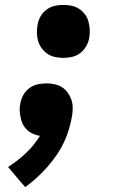

<svg xmlns="http://www.w3.org/2000/svg" viewBox="-20 -548 490 783"><path d="M238 -312Q221 -312 204.5 -315.5Q188 -319 174.5 -328Q161 -337 151 -350Q141 -363 136 -379Q131 -395 130.5 -412Q130 -429 133 -446Q136 -464 145 -480.5Q154 -497 169.5 -508.5Q185 -520 202.5 -524Q220 -528 238 -528Q255 -528 272 -524.5Q289 -521 302.5 -512Q316 -503 326 -490Q336 -477 340.5 -461Q345 -445 346 -428Q347 -411 344 -394Q341 -376 331.5 -359.5Q322 -343 307 -331.5Q292 -320 274 -316Q256 -312 238 -312ZM83 215 56 184 13 133Q52 108 85.5 76.5Q119 45 143 6Q124 3 107.5 -6Q91 -15 80.5 -29.5Q70 -44 65.5 -62.5Q61 -81 60 -100Q60 -107 61 -113.5Q62 -120 63 -126Q66 -144 75 -160.5Q84 -177 99.5 -188.5Q115 -200 133 -204Q151 -208 169 -208Q186 -208 202.5 -204.5Q219 -201 232.5 -192.5Q246 -184 255.5 -171Q265 -158 270.5 -143Q276 -128 276.5 -111Q277 -94 274 -77Q267 -34 251.5 7Q236 48 210 85.5Q184 123 152 155.5Q120 188 83 215Z"/></svg>

Font: Iosevka Etoile Heavy
Style: Italic
Weight: 900
Italic angle: -9°
Designer: Belleve Invis
Foundry: Belleve Invis
Version: Version 22.1.2; ttfautohint (v1.8.4)